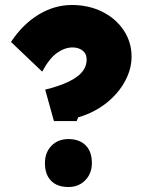

<svg xmlns="http://www.w3.org/2000/svg" viewBox="-20 -738 587 769"><path d="M196 -253 161 -379Q186 -385 210 -393Q234 -401 255 -411Q276 -421 292.5 -434Q309 -447 318 -463.5Q327 -480 327 -499Q327 -515 320 -525.5Q313 -536 300 -542Q287 -548 270 -548Q240 -548 209 -526.5Q178 -505 149 -451L24 -570Q71 -641 134.5 -679.5Q198 -718 268 -718Q335 -718 389.5 -691Q444 -664 475.5 -616.5Q507 -569 507 -511Q507 -472 491 -434Q475 -396 446 -363Q417 -330 378 -305.5Q339 -281 293 -268L287 -253ZM254 -181Q298 -181 323 -156Q348 -131 348 -85Q348 -43 321.5 -16Q295 11 254 11Q209 11 184.5 -14Q160 -39 160 -85Q160 -127 186 -154Q212 -181 254 -181Z"/></svg>

Font: Mach ExtraBold
Style: Regular
Weight: 800
Version: Version 1.002